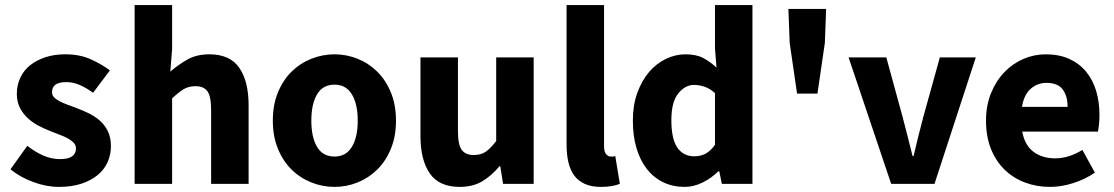

<svg xmlns="http://www.w3.org/2000/svg" viewBox="-20 -721 4369 753"><path d="M211 12Q162 12 110.5 -7Q59 -26 21 -57L87 -149Q121 -123 152 -110Q183 -97 215 -97Q248 -97 263 -108Q278 -119 278 -139Q278 -151 269.5 -160.5Q261 -170 246.5 -178Q232 -186 214 -192.5Q196 -199 177 -207Q154 -216 131 -228Q108 -240 89 -257.5Q70 -275 58 -298.5Q46 -322 46 -353Q46 -387 59.5 -416Q73 -445 98 -465Q123 -485 158 -496.5Q193 -508 236 -508Q293 -508 336 -488.5Q379 -469 411 -445L345 -357Q318 -377 292 -388Q266 -399 240 -399Q184 -399 184 -360Q184 -348 192 -339.5Q200 -331 213.5 -324Q227 -317 244.5 -310.5Q262 -304 281 -297Q305 -288 328.5 -276.5Q352 -265 371.5 -248Q391 -231 403 -206.5Q415 -182 415 -148Q415 -114 402 -85Q389 -56 363 -34.5Q337 -13 299 -0.5Q261 12 211 12Z M508 0V-701H655V-529L648 -440Q676 -465 713 -486.5Q750 -508 801 -508Q882 -508 918.5 -455Q955 -402 955 -308V0H808V-289Q808 -343 793.5 -363Q779 -383 747 -383Q719 -383 699 -370.5Q679 -358 655 -335V0Z M1292 12Q1245 12 1201 -5.5Q1157 -23 1123.5 -56Q1090 -89 1070 -137.5Q1050 -186 1050 -248Q1050 -310 1070 -358.5Q1090 -407 1123.5 -440Q1157 -473 1201 -490.5Q1245 -508 1292 -508Q1339 -508 1382.5 -490.5Q1426 -473 1459.5 -440Q1493 -407 1513 -358.5Q1533 -310 1533 -248Q1533 -186 1513 -137.5Q1493 -89 1459.5 -56Q1426 -23 1382.5 -5.5Q1339 12 1292 12ZM1292 -107Q1337 -107 1360 -145Q1383 -183 1383 -248Q1383 -313 1360 -351Q1337 -389 1292 -389Q1246 -389 1223.5 -351Q1201 -313 1201 -248Q1201 -183 1223.5 -145Q1246 -107 1292 -107Z M1783 12Q1702 12 1665.5 -41Q1629 -94 1629 -188V-496H1776V-207Q1776 -153 1791 -133Q1806 -113 1838 -113Q1866 -113 1885 -126Q1904 -139 1926 -168V-496H2073V0H1953L1942 -69H1939Q1907 -31 1870.5 -9.5Q1834 12 1783 12Z M2337 12Q2299 12 2273 0Q2247 -12 2231.5 -33.5Q2216 -55 2209 -85.5Q2202 -116 2202 -154V-701H2349V-148Q2349 -125 2357.5 -116Q2366 -107 2375 -107Q2380 -107 2383.5 -107Q2387 -107 2393 -109L2411 0Q2399 5 2380.5 8.5Q2362 12 2337 12Z M2665 12Q2619 12 2581.5 -6Q2544 -24 2517.5 -57.5Q2491 -91 2476.5 -139Q2462 -187 2462 -248Q2462 -309 2479.5 -357Q2497 -405 2525.5 -438.5Q2554 -472 2591.5 -490Q2629 -508 2668 -508Q2710 -508 2737 -494Q2764 -480 2790 -456L2784 -532V-701H2931V0H2811L2801 -49H2797Q2771 -23 2736 -5.5Q2701 12 2665 12ZM2703 -108Q2727 -108 2746.5 -118Q2766 -128 2784 -153V-356Q2764 -374 2743 -381Q2722 -388 2702 -388Q2667 -388 2640 -354.5Q2613 -321 2613 -250Q2613 -176 2636.5 -142Q2660 -108 2703 -108Z M3106 -354 3077 -553 3072 -686H3220L3215 -553L3186 -354Z M3475 0 3308 -496H3456L3520 -262Q3530 -225 3539.5 -186.5Q3549 -148 3559 -109H3563Q3572 -148 3581.5 -186.5Q3591 -225 3601 -262L3666 -496H3807L3645 0Z M4098 12Q4045 12 3999 -5.5Q3953 -23 3919 -56.5Q3885 -90 3866 -138Q3847 -186 3847 -248Q3847 -308 3867 -356.5Q3887 -405 3919.5 -438.5Q3952 -472 3994 -490Q4036 -508 4081 -508Q4134 -508 4173.5 -490Q4213 -472 4239.5 -440Q4266 -408 4279 -364.5Q4292 -321 4292 -270Q4292 -250 4290 -232Q4288 -214 4286 -205H3989Q3999 -151 4033.5 -125.5Q4068 -100 4118 -100Q4171 -100 4225 -133L4274 -44Q4236 -18 4189.5 -3Q4143 12 4098 12ZM3988 -302H4167Q4167 -344 4148 -370Q4129 -396 4084 -396Q4049 -396 4022.5 -373Q3996 -350 3988 -302Z"/></svg>

Font: Giro Regular
Style: Bold
Weight: 700
Designer: Paul D. Hunt
Foundry: Adobe Systems Incorporated
Version: Version 1.000;PS 1.0;hotconv 1.0.88;makeotf.lib2.5.647800